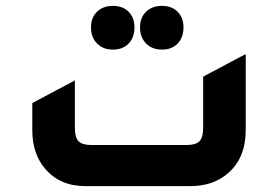

<svg xmlns="http://www.w3.org/2000/svg" viewBox="-20 -634 947 654"><path d="M365 -465Q331 -465 310.5 -486Q290 -507 290 -541Q290 -574 310.5 -594Q331 -614 365 -614Q398 -614 418 -594Q438 -574 438 -541Q438 -506 418 -485.5Q398 -465 365 -465ZM532 -465Q498 -465 477.5 -486Q457 -507 457 -541Q457 -574 477.5 -594Q498 -614 532 -614Q565 -614 585 -594Q605 -574 605 -541Q605 -506 585 -485.5Q565 -465 532 -465ZM271 0Q184 0 134 -59Q90 -110 90 -191V-283L235 -360V-199Q235 -166 247.5 -153Q260 -140 292 -140H615Q647 -140 659.5 -153Q672 -166 672 -199V-373L817 -450V-191Q817 -98 759 -46Q708 0 628 0Z"/></svg>

Font: Tajawal ExtraBold
Style: Regular
Weight: 800
Designer: Boutros Fonts
Foundry: Created by Boutros International 2017
Version: Version 1.700